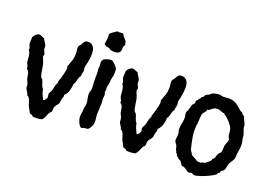

<svg xmlns="http://www.w3.org/2000/svg" viewBox="-112 -1098 2043 1449"><g transform="rotate(20 909.5 -373.5)"><path d="M493.2 -561Q493.2 -524.4 484.9 -486.8Q483.4 -475.6 479.7 -464.6Q476.1 -453.6 476.1 -442.9Q476.1 -437.5 477.5 -432.4Q479 -427.2 479 -421.9Q479 -416 477.5 -409.9Q476.1 -403.8 474.6 -397.9Q473.1 -392.1 472.2 -386Q471.2 -379.9 472.2 -374Q464.8 -367.2 461.4 -357.7Q458 -348.1 455.6 -337.6Q453.1 -327.1 450 -317.1Q446.8 -307.1 439.9 -299.8Q439 -272 430.9 -244.4Q422.9 -216.8 400.9 -196.8Q401.9 -194.3 402.3 -192.4Q402.8 -190.4 402.8 -189Q402.8 -181.6 399.7 -174.8Q396.5 -168 395 -161.1Q392.6 -151.9 392.3 -143.1Q392.1 -134.3 389.2 -126Q386.7 -120.1 383.1 -115.5Q379.4 -110.8 375.5 -106.4Q371.6 -102.1 368.2 -97.4Q364.7 -92.8 362.8 -86.9Q360.8 -82 360.4 -76.4Q359.9 -70.8 359.4 -65.2Q358.9 -59.6 358.4 -54.4Q357.9 -49.3 356 -44.9Q354.5 -40.5 349.9 -38.6Q345.2 -36.6 342.8 -32.2Q338.9 -24.9 335.4 -16.1Q332 -7.3 327.9 1.5Q323.7 10.3 318.8 18.3Q314 26.4 308.1 32.2Q295.9 36.1 282.5 37.6Q269 39.1 256.8 39.1Q245.1 39.1 240.2 38.3Q235.4 37.6 233.2 35.9Q231 34.2 229.2 31.7Q227.5 29.3 221.2 25.9Q217.8 24.4 214.4 24.4Q210.9 24.4 208 22.9Q204.1 20 201.2 12.2Q198.2 4.4 194.8 0Q191.9 -5.4 188.5 -11.2Q185.1 -17.1 182.1 -22.9Q177.7 -31.7 174.6 -43.5Q171.4 -55.2 167.2 -66.7Q163.1 -78.1 156.7 -87.2Q150.4 -96.2 140.1 -100.1Q140.1 -106.9 137.5 -112.5Q134.8 -118.2 131.1 -123.3Q127.4 -128.4 123.8 -133.8Q120.1 -139.2 118.2 -145Q114.7 -152.3 115.5 -160.9Q116.2 -169.4 113.8 -176.8Q112.3 -184.1 110.1 -189.5Q107.9 -194.8 105.7 -199Q103.5 -203.1 101.6 -207Q99.6 -210.9 98.1 -215.8Q95.2 -225.1 94.2 -235.1Q93.3 -245.1 91.1 -254.9Q88.9 -264.6 84.2 -272.9Q79.6 -281.2 68.8 -287.1Q69.8 -289.1 69.8 -293.9Q69.8 -299.3 68.1 -304Q66.4 -308.6 64.2 -313.2Q62 -317.9 59.6 -322.5Q57.1 -327.1 56.2 -332Q53.7 -343.8 53.2 -356.2Q52.7 -368.7 51.3 -380.9Q49.8 -393.1 46.4 -404.5Q43 -416 34.2 -425.8Q36.1 -430.7 36.1 -434.1Q36.1 -439.9 34.2 -445.1Q32.2 -450.2 30 -455.1Q27.8 -460 25.9 -465.1Q23.9 -470.2 23.9 -476.1Q23.9 -486.8 24.9 -497.8Q25.9 -508.8 25.9 -520Q25.9 -526.4 30.5 -533.7Q35.2 -541 42 -547.4Q48.8 -553.7 56.4 -557.9Q64 -562 69.8 -562Q75.7 -562 81.3 -560.1Q86.9 -558.1 92.3 -555.7Q97.7 -553.2 103 -550.8Q108.4 -548.3 113.8 -547.9Q115.2 -541 118.9 -535.2Q122.6 -529.3 126.5 -523.7Q130.4 -518.1 134.3 -512.2Q138.2 -506.3 140.1 -500Q142.6 -492.7 142.1 -484.1Q141.6 -475.6 143.1 -467.8Q145.5 -459.5 149.4 -453.1Q153.3 -446.8 155.8 -439Q157.2 -437 157.2 -434.1Q157.2 -429.7 155 -425.5Q152.8 -421.4 152.8 -417Q152.8 -413.6 155 -408Q157.2 -402.3 159.9 -396Q162.6 -389.6 165.3 -383.5Q168 -377.4 168.9 -374Q173.3 -362.3 175.8 -346.9Q178.2 -331.5 180.7 -315.9Q183.1 -300.3 186.3 -285.9Q189.5 -271.5 194.8 -261.2Q197.3 -257.3 201.4 -254.9Q205.6 -252.4 208 -248Q211.4 -240.7 214.1 -231.9Q216.8 -223.1 219.7 -214.6Q222.7 -206.1 226.6 -198Q230.5 -189.9 236.8 -184.1Q238.3 -171.9 241.5 -162.1Q244.6 -152.3 248.5 -143.3Q252.4 -134.3 257.1 -125.2Q261.7 -116.2 266.1 -106Q270.5 -106.9 275.1 -110.8Q279.8 -114.7 283.4 -119.9Q287.1 -125 289.6 -130.6Q292 -136.2 292 -141.1Q292 -146.5 290 -151.6Q288.1 -156.7 288.1 -162.1Q288.1 -168.9 293.2 -176.5Q298.3 -184.1 300.8 -189.9Q307.1 -205.1 309.8 -220.5Q312.5 -235.8 317.9 -251Q319.3 -256.3 322.8 -261Q326.2 -265.6 326.2 -271Q326.2 -274.9 324.2 -276.9Q326.7 -280.8 331.8 -296.6Q336.9 -312.5 341.8 -331.3Q346.7 -350.1 350.3 -366.7Q354 -383.3 354 -388.2Q354 -394 352.8 -400.4Q351.6 -406.7 350.1 -413.1Q353.5 -415 355.5 -419.9Q357.4 -424.8 359.1 -430.4Q360.8 -436 362.3 -441.7Q363.8 -447.3 366.2 -451.2Q370.1 -458.5 372.6 -468.3Q375 -478 376.5 -488.3Q377.9 -498.5 378.4 -508.8Q378.9 -519 378.9 -526.9Q378.9 -536.6 377 -545.7Q375 -554.7 375 -564Q375 -573.7 377.2 -578.9Q379.4 -584 382.6 -587.2Q385.7 -590.3 389.2 -593.8Q392.6 -597.2 395 -603Q400.9 -617.2 409.4 -626.7Q418 -636.2 435.1 -636.2Q451.7 -636.2 462.9 -629.9Q474.1 -623.5 481 -613Q487.8 -602.5 490.5 -588.9Q493.2 -575.2 493.2 -561Z M705.1 -709Q705.1 -703.6 702.9 -702.9Q700.7 -702.1 699.2 -699.2Q694.8 -689.9 695.1 -678.2Q695.3 -666.5 692.4 -656.2Q689.5 -646 679 -638.9Q668.5 -631.8 643.1 -631.8Q631.8 -631.8 619.1 -634.8Q606.4 -637.7 599.1 -647H594.2Q583 -647 574.2 -651.1Q565.4 -655.3 557.1 -663.1Q559.6 -684.1 562.7 -703.4Q565.9 -722.7 563 -744.1Q567.9 -751.5 574.2 -756.8Q580.6 -762.2 587.6 -766.8Q594.7 -771.5 601.8 -776.1Q608.9 -780.8 615.2 -786.1Q619.1 -785.2 623 -784.7Q627 -784.2 630.9 -784.2Q638.7 -784.2 645.5 -785.2Q652.3 -786.1 660.2 -786.1Q664.6 -780.8 668 -777.6Q671.4 -774.4 669.9 -767.1Q675.3 -765.1 678.7 -761.5Q682.1 -757.8 685.3 -753.4Q688.5 -749 691.7 -744.9Q694.8 -740.7 699.2 -737.8V-735.8Q699.2 -728.5 702.1 -722.2Q705.1 -715.8 705.1 -709ZM703.1 -470.2Q703.1 -461.9 700.2 -454.1Q697.3 -446.3 696.3 -438Q692.9 -420.9 692.4 -403.8Q691.9 -386.7 686 -370.1Q685.1 -367.7 684.6 -365.5Q684.1 -363.3 684.1 -360.8Q684.1 -355.5 685.1 -350.8Q686 -346.2 686 -340.8Q686 -336.4 684.6 -332.8Q683.1 -329.1 683.1 -325.2Q683.1 -319.8 686 -313.7Q689 -307.6 689 -299.8Q689 -292.5 687.5 -284.9Q686 -277.3 686 -270Q686 -262.2 687.5 -255.4Q689 -248.5 689 -241.2Q689 -216.3 687 -191.7Q685.1 -167 685.1 -143.1Q685.1 -128.9 687.5 -115Q689.9 -101.1 689.9 -86.9Q689.9 -67.4 681.9 -50.3Q673.8 -33.2 660.2 -19Q652.3 -16.1 645.5 -16.4Q638.7 -16.6 630.9 -15.1Q625.5 -14.2 620.4 -11Q615.2 -7.8 609.9 -7.8Q602.5 -7.8 595.2 -16.6Q587.9 -25.4 582.3 -37.1Q576.7 -48.8 573.2 -60.5Q569.8 -72.3 569.8 -78.1Q569.8 -96.7 573 -114.5Q576.2 -132.3 576.2 -150.9Q576.2 -160.6 579.6 -169.9Q583 -179.2 583 -189.9Q583 -209.5 578.1 -230Q573.2 -250.5 573.2 -270Q573.2 -281.2 578.1 -292.7Q583 -304.2 583 -316.9Q583 -329.6 581.5 -342Q580.1 -354.5 580.1 -367.2Q578.6 -385.3 579.3 -403.1Q580.1 -420.9 580.1 -439Q580.1 -448.2 578.1 -457.5Q576.2 -466.8 576.2 -476.1Q576.2 -480 578.1 -482.9Q580.1 -485.8 580.1 -488.8Q580.1 -497.1 578.6 -505.4Q577.1 -513.7 577.1 -521Q577.1 -529.3 580.1 -538.1L585.9 -541V-546.9Q589.4 -551.3 597.2 -554.9Q605 -558.6 614 -561.3Q623 -564 631.8 -565.4Q640.6 -566.9 646 -566.9Q655.8 -566.9 664.6 -558.8Q673.3 -550.8 680.2 -543.9Q690.9 -533.7 695.8 -526.6Q700.7 -519.5 702.4 -512.2Q704.1 -504.9 703.6 -495.1Q703.1 -485.4 703.1 -470.2Z M1244.1 -561Q1244.1 -524.4 1235.8 -486.8Q1234.4 -475.6 1230.7 -464.6Q1227.1 -453.6 1227.1 -442.9Q1227.1 -437.5 1228.5 -432.4Q1230 -427.2 1230 -421.9Q1230 -416 1228.5 -409.9Q1227.1 -403.8 1225.6 -397.9Q1224.1 -392.1 1223.1 -386Q1222.2 -379.9 1223.1 -374Q1215.8 -367.2 1212.4 -357.7Q1209 -348.1 1206.5 -337.6Q1204.1 -327.1 1200.9 -317.1Q1197.8 -307.1 1190.9 -299.8Q1189.9 -272 1181.9 -244.4Q1173.8 -216.8 1151.9 -196.8Q1152.8 -194.3 1153.3 -192.4Q1153.8 -190.4 1153.8 -189Q1153.8 -181.6 1150.6 -174.8Q1147.5 -168 1146 -161.1Q1143.6 -151.9 1143.3 -143.1Q1143.1 -134.3 1140.1 -126Q1137.7 -120.1 1134 -115.5Q1130.4 -110.8 1126.5 -106.4Q1122.6 -102.1 1119.1 -97.4Q1115.7 -92.8 1113.8 -86.9Q1111.8 -82 1111.3 -76.4Q1110.8 -70.8 1110.4 -65.2Q1109.9 -59.6 1109.4 -54.4Q1108.9 -49.3 1106.9 -44.9Q1105.5 -40.5 1100.8 -38.6Q1096.2 -36.6 1093.8 -32.2Q1089.8 -24.9 1086.4 -16.1Q1083 -7.3 1078.9 1.5Q1074.7 10.3 1069.8 18.3Q1064.9 26.4 1059.1 32.2Q1046.9 36.1 1033.4 37.6Q1020 39.1 1007.8 39.1Q996.1 39.1 991.2 38.3Q986.3 37.6 984.1 35.9Q981.9 34.2 980.2 31.7Q978.5 29.3 972.2 25.9Q968.8 24.4 965.3 24.4Q961.9 24.4 959 22.9Q955.1 20 952.1 12.2Q949.2 4.4 945.8 0Q942.9 -5.4 939.5 -11.2Q936 -17.1 933.1 -22.9Q928.7 -31.7 925.5 -43.5Q922.4 -55.2 918.2 -66.7Q914.1 -78.1 907.7 -87.2Q901.4 -96.2 891.1 -100.1Q891.1 -106.9 888.4 -112.5Q885.7 -118.2 882.1 -123.3Q878.4 -128.4 874.8 -133.8Q871.1 -139.2 869.1 -145Q865.7 -152.3 866.5 -160.9Q867.2 -169.4 864.7 -176.8Q863.3 -184.1 861.1 -189.5Q858.9 -194.8 856.7 -199Q854.5 -203.1 852.5 -207Q850.6 -210.9 849.1 -215.8Q846.2 -225.1 845.2 -235.1Q844.2 -245.1 842 -254.9Q839.8 -264.6 835.2 -272.9Q830.6 -281.2 819.8 -287.1Q820.8 -289.1 820.8 -293.9Q820.8 -299.3 819.1 -304Q817.4 -308.6 815.2 -313.2Q813 -317.9 810.5 -322.5Q808.1 -327.1 807.1 -332Q804.7 -343.8 804.2 -356.2Q803.7 -368.7 802.2 -380.9Q800.8 -393.1 797.4 -404.5Q793.9 -416 785.2 -425.8Q787.1 -430.7 787.1 -434.1Q787.1 -439.9 785.2 -445.1Q783.2 -450.2 781 -455.1Q778.8 -460 776.9 -465.1Q774.9 -470.2 774.9 -476.1Q774.9 -486.8 775.9 -497.8Q776.9 -508.8 776.9 -520Q776.9 -526.4 781.5 -533.7Q786.1 -541 793 -547.4Q799.8 -553.7 807.4 -557.9Q814.9 -562 820.8 -562Q826.7 -562 832.3 -560.1Q837.9 -558.1 843.3 -555.7Q848.6 -553.2 854 -550.8Q859.4 -548.3 864.7 -547.9Q866.2 -541 869.9 -535.2Q873.5 -529.3 877.4 -523.7Q881.3 -518.1 885.3 -512.2Q889.2 -506.3 891.1 -500Q893.6 -492.7 893.1 -484.1Q892.6 -475.6 894 -467.8Q896.5 -459.5 900.4 -453.1Q904.3 -446.8 906.7 -439Q908.2 -437 908.2 -434.1Q908.2 -429.7 906 -425.5Q903.8 -421.4 903.8 -417Q903.8 -413.6 906 -408Q908.2 -402.3 910.9 -396Q913.6 -389.6 916.3 -383.5Q918.9 -377.4 919.9 -374Q924.3 -362.3 926.8 -346.9Q929.2 -331.5 931.6 -315.9Q934.1 -300.3 937.3 -285.9Q940.4 -271.5 945.8 -261.2Q948.2 -257.3 952.4 -254.9Q956.5 -252.4 959 -248Q962.4 -240.7 965.1 -231.9Q967.8 -223.1 970.7 -214.6Q973.6 -206.1 977.5 -198Q981.4 -189.9 987.8 -184.1Q989.3 -171.9 992.4 -162.1Q995.6 -152.3 999.5 -143.3Q1003.4 -134.3 1008.1 -125.2Q1012.7 -116.2 1017.1 -106Q1021.5 -106.9 1026.1 -110.8Q1030.8 -114.7 1034.4 -119.9Q1038.1 -125 1040.5 -130.6Q1043 -136.2 1043 -141.1Q1043 -146.5 1041 -151.6Q1039.1 -156.7 1039.1 -162.1Q1039.1 -168.9 1044.2 -176.5Q1049.3 -184.1 1051.8 -189.9Q1058.1 -205.1 1060.8 -220.5Q1063.5 -235.8 1068.8 -251Q1070.3 -256.3 1073.7 -261Q1077.1 -265.6 1077.1 -271Q1077.1 -274.9 1075.2 -276.9Q1077.6 -280.8 1082.8 -296.6Q1087.9 -312.5 1092.8 -331.3Q1097.7 -350.1 1101.3 -366.7Q1105 -383.3 1105 -388.2Q1105 -394 1103.8 -400.4Q1102.5 -406.7 1101.1 -413.1Q1104.5 -415 1106.4 -419.9Q1108.4 -424.8 1110.1 -430.4Q1111.8 -436 1113.3 -441.7Q1114.7 -447.3 1117.2 -451.2Q1121.1 -458.5 1123.5 -468.3Q1126 -478 1127.4 -488.3Q1128.9 -498.5 1129.4 -508.8Q1129.9 -519 1129.9 -526.9Q1129.9 -536.6 1127.9 -545.7Q1126 -554.7 1126 -564Q1126 -573.7 1128.2 -578.9Q1130.4 -584 1133.5 -587.2Q1136.7 -590.3 1140.1 -593.8Q1143.6 -597.2 1146 -603Q1151.9 -617.2 1160.4 -626.7Q1168.9 -636.2 1186 -636.2Q1202.6 -636.2 1213.9 -629.9Q1225.1 -623.5 1231.9 -613Q1238.8 -602.5 1241.5 -588.9Q1244.1 -575.2 1244.1 -561Z M1788.1 -294.9Q1788.1 -276.9 1785.4 -262Q1782.7 -247.1 1780.3 -230Q1778.8 -219.2 1779.1 -209Q1779.3 -198.7 1776.9 -188Q1774.4 -179.7 1770 -172.1Q1765.6 -164.6 1760.7 -157.2Q1755.9 -149.9 1751.2 -142.3Q1746.6 -134.8 1744.1 -127Q1742.2 -120.6 1741.5 -113.8Q1740.7 -106.9 1739.3 -100.1Q1737.8 -93.3 1735.4 -86.9Q1732.9 -80.6 1728 -75.2Q1725.1 -71.3 1720.5 -69.1Q1715.8 -66.9 1711.9 -63Q1708 -58.6 1707 -53Q1706.1 -47.4 1703.1 -43H1696.3Q1693.8 -40.5 1693.4 -37.1Q1692.9 -33.7 1689.9 -29.8Q1684.1 -23.9 1672.4 -16.6Q1660.6 -9.3 1646 -2Q1631.3 5.4 1614.7 12.2Q1598.1 19 1582.8 24.4Q1567.4 29.8 1554 33Q1540.5 36.1 1532.2 36.1Q1525.9 36.1 1523.2 34.9Q1520.5 33.7 1519 32Q1517.6 30.3 1516.1 29.1Q1514.6 27.8 1510.3 27.8Q1503.9 27.8 1498 29.3Q1492.2 30.8 1486.3 30.8Q1478.5 30.8 1471.9 26.1Q1465.3 21.5 1458 16.1Q1450.7 10.7 1441.4 6.1Q1432.1 1.5 1418.9 2Q1417 -0.5 1413.8 -5.1Q1410.6 -9.8 1407.5 -14.6Q1404.3 -19.5 1401.1 -23.7Q1397.9 -27.8 1396 -29.8Q1392.1 -33.7 1387 -34.9Q1381.8 -36.1 1377 -40Q1374.5 -41.5 1373.8 -44.4Q1373 -47.4 1370.1 -49.8Q1367.7 -51.3 1365.2 -51Q1362.8 -50.8 1361.3 -53.2Q1359.4 -54.7 1358.2 -58.1Q1356.9 -61.5 1355.5 -65.2Q1354 -68.8 1351.8 -71.8Q1349.6 -74.7 1345.2 -75.2Q1345.2 -82.5 1341.3 -88.6Q1337.4 -94.7 1335 -101.1Q1332.5 -107.9 1331.8 -114.5Q1331.1 -121.1 1328.1 -127Q1325.7 -132.8 1322.3 -137.2Q1318.8 -141.6 1315.7 -145.5Q1312.5 -149.4 1310.3 -154.5Q1308.1 -159.7 1308.1 -167Q1308.1 -177.7 1310.1 -188Q1312 -198.2 1312 -209Q1312 -220.2 1308.6 -231.4Q1305.2 -242.7 1305.2 -254.9Q1305.2 -277.8 1310.5 -300Q1315.9 -322.3 1315.9 -345.2Q1315.9 -355 1313.5 -364Q1311 -373 1311 -382.8Q1311 -389.6 1313.5 -396.5Q1315.9 -403.3 1322.3 -408.2Q1323.2 -409.7 1322.8 -411.6Q1322.3 -413.6 1322.3 -415Q1322.3 -416.5 1323.7 -420.9Q1325.2 -425.3 1326.9 -430.4Q1328.6 -435.5 1330.1 -440.9Q1331.5 -446.3 1332 -449.2Q1332.5 -454.1 1334.2 -457Q1335.9 -460 1338.6 -462.2Q1341.3 -464.4 1343.8 -466.6Q1346.2 -468.8 1348.1 -472.2Q1352.1 -479 1351.1 -486.6Q1350.1 -494.1 1354 -501L1361.3 -503.9Q1364.7 -511.7 1366.7 -514.6Q1368.7 -517.6 1370.1 -518.8Q1371.6 -520 1373 -520.5Q1374.5 -521 1377 -523.9Q1378.4 -525.4 1378.4 -528.1Q1378.4 -530.8 1379.9 -533.2Q1382.3 -537.1 1387.7 -539.6Q1393.1 -542 1396 -545.9Q1398.9 -549.8 1400.6 -554.4Q1402.3 -559.1 1406.2 -562Q1410.6 -566.4 1418.5 -568.8Q1426.3 -571.3 1432.1 -575.2Q1437.5 -579.1 1441.2 -583.7Q1444.8 -588.4 1451.2 -590.8Q1454.6 -592.3 1460.9 -594.2Q1467.3 -596.2 1474.4 -597.7Q1481.4 -599.1 1487.8 -600.1Q1494.1 -601.1 1498 -601.1Q1509.3 -601.1 1519.8 -598.1Q1530.3 -595.2 1541 -595.2Q1550.3 -595.2 1558.6 -596.7Q1566.9 -598.1 1575.2 -598.1Q1596.2 -598.1 1611.6 -594Q1627 -589.8 1638.4 -583.3Q1649.9 -576.7 1658.9 -568.8Q1668 -561 1675.8 -554Q1683.6 -546.9 1691.4 -541Q1699.2 -535.2 1709 -533.2Q1711.9 -523.9 1720 -519Q1728 -514.2 1734.9 -507.8Q1735.8 -500 1738.8 -493.2Q1741.7 -486.3 1745.1 -479.7Q1748.5 -473.1 1752 -466.8Q1755.4 -460.4 1757.3 -453.1Q1759.8 -445.3 1759.3 -438Q1758.8 -430.7 1761.2 -423.8Q1764.2 -412.1 1769 -401.1Q1773.9 -390.1 1776.9 -378.9Q1778.8 -371.6 1778.8 -364.3Q1778.8 -356.9 1780.3 -350.1Q1783.2 -335 1785.6 -322.8Q1788.1 -310.5 1788.1 -294.9ZM1686 -300.8Q1686 -307.6 1682.9 -312.7Q1679.7 -317.9 1677.2 -324.2Q1671.9 -338.4 1671.6 -354.2Q1671.4 -370.1 1667 -384.8Q1664.1 -395 1655.3 -408.2Q1646.5 -421.4 1635.3 -434.1Q1624 -446.8 1612.1 -457.3Q1600.1 -467.8 1590.3 -472.2L1585.9 -479Q1583 -480.5 1578.6 -480.5Q1574.2 -480.5 1570.3 -481.9Q1559.1 -485.8 1548.8 -490Q1538.6 -494.1 1525.9 -494.1Q1509.3 -494.1 1500 -489Q1490.7 -483.9 1483.9 -477.8Q1477.1 -471.7 1470.7 -466.6Q1464.4 -461.4 1454.1 -461.9Q1454.1 -454.1 1450.9 -448.5Q1447.8 -442.9 1443.4 -438Q1439 -433.1 1434.6 -428.2Q1430.2 -423.3 1428.2 -417Q1427.2 -413.1 1426 -402.3Q1424.8 -391.6 1423.8 -378.7Q1422.9 -365.7 1422.4 -354Q1421.9 -342.3 1421.9 -336.9Q1421.9 -334.5 1420.9 -332Q1419.9 -329.6 1418.9 -327.1Q1418 -313 1417.5 -298.6Q1417 -284.2 1417 -270Q1417 -264.6 1418.5 -253.7Q1419.9 -242.7 1422.4 -228.8Q1424.8 -214.8 1427.7 -199.5Q1430.7 -184.1 1433.8 -170.4Q1437 -156.7 1439.9 -145.8Q1442.9 -134.8 1445.3 -129.9Q1447.8 -124.5 1451.2 -121.6Q1454.6 -118.7 1457 -113.8Q1458.5 -111.3 1458.5 -108.9Q1458.5 -106.4 1460.9 -104Q1465.8 -98.6 1472.9 -95.7Q1480 -92.8 1486.3 -87.9Q1494.1 -85.9 1497.6 -82.8Q1501 -79.6 1505.1 -76.4Q1509.3 -73.2 1516.4 -71Q1523.4 -68.8 1539.1 -68.8Q1546.9 -68.8 1549.1 -70.8Q1551.3 -72.8 1557.1 -75.2Q1562.5 -77.6 1567.9 -77.6Q1573.2 -77.6 1577.1 -79.1Q1585.4 -87.9 1596.9 -95.7Q1608.4 -103.5 1615.2 -113.8Q1617.7 -117.2 1617.2 -120.6Q1616.7 -124 1619.1 -127Q1620.6 -129.4 1623.5 -129.9Q1626.5 -130.4 1627.9 -132.8Q1634.8 -142.6 1637.9 -155.5Q1641.1 -168.5 1647.9 -179.2Q1650.9 -184.6 1656.2 -188.2Q1661.6 -191.9 1664.1 -198.2Q1666 -203.6 1667 -210.4Q1668 -217.3 1668.2 -224.6Q1668.5 -231.9 1668.7 -239.3Q1668.9 -246.6 1669.9 -252.9Q1670.9 -258.3 1673.6 -264.9Q1676.3 -271.5 1679 -278.1Q1681.6 -284.7 1683.8 -290.8Q1686 -296.9 1686 -300.8Z"/></g></svg>

Font: Margarine
Style: Regular
Weight: 400
Designer: Astigmatic (AOETI)
Foundry: Astigmatic (AOETI)
Version: Version 1.000